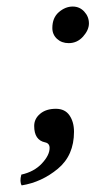

<svg xmlns="http://www.w3.org/2000/svg" viewBox="-20 -433 290 584"><path d="M149.9 -102.1Q177.7 -102.1 191.4 -82Q205.1 -62 205.1 -32.2Q205.1 39.6 156 80.3Q106.9 121.1 45.9 130.9Q39.1 119.6 44.9 98.1Q84 89.4 107.4 64.2Q130.9 39.1 130.9 17.1Q130.9 2.9 117.2 0Q84 -6.8 84 -49.8Q84 -71.8 102.1 -86.9Q120.1 -102.1 149.9 -102.1ZM201.2 -413.1Q222.2 -413.1 236.3 -397.7Q250.5 -382.3 250.5 -361.8Q250.5 -341.8 232.7 -321.8Q214.8 -301.8 189 -301.8Q167.5 -301.8 153.3 -314.9Q139.2 -328.1 139.2 -347.7Q139.2 -378.9 158.9 -396Q178.7 -413.1 201.2 -413.1Z"/></svg>

Font: Linux Libertine O
Style: Semibold Italic
Weight: 600
Italic angle: -11.5°
Designer: Philipp H. Poll
Foundry: Philipp H. Poll
Version: Version 5.1.2